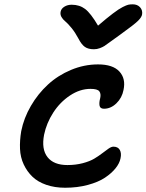

<svg xmlns="http://www.w3.org/2000/svg" viewBox="-20 -923 684 897"><path d="M600.1 -902.8Q621.6 -902.8 634 -889.4Q646.5 -876 644 -856.9Q642.6 -843.3 624.8 -825.7Q606.9 -808.1 543 -762.2Q525.9 -750.5 501 -731.9Q476.1 -713.4 468 -708.3Q460 -703.1 446.5 -698Q433.1 -692.9 418.9 -692.9Q392.1 -692.9 376.5 -703.9Q360.8 -714.8 346.2 -743.2Q331.5 -771 314 -792.5Q296.4 -814 284.9 -823.2Q273.4 -832.5 267.1 -843.8Q260.7 -855 263.2 -868.2Q266.1 -882.8 280.8 -891.8Q295.4 -900.9 314.9 -900.9Q351.6 -900.9 377.7 -881.1Q403.8 -861.3 438 -803.2Q479.5 -838.9 507.6 -860.1Q535.6 -881.3 553.2 -890.1Q570.8 -898.9 579.3 -900.9Q587.9 -902.8 600.1 -902.8ZM284.2 -45.9Q235.4 -45.9 196 -59.6Q156.7 -73.2 131.6 -97.4Q106.4 -121.6 90.8 -154.8Q75.2 -188 73.5 -227.3Q71.8 -266.6 79.1 -310.1Q91.3 -371.6 124.3 -428.2Q157.2 -484.9 203.9 -527.8Q250.5 -570.8 311.8 -596.4Q373 -622.1 438 -622.1Q507.3 -622.1 537.8 -588.9Q568.4 -555.7 557.1 -502.9Q550.3 -466.3 524.2 -440.7Q498 -415 465.8 -415Q447.8 -415 445.1 -429.4Q442.4 -443.8 448.2 -464.8Q452.6 -485.4 443.8 -496.6Q435.1 -507.8 402.8 -507.8Q353.5 -507.8 306.9 -476.8Q260.3 -445.8 228.8 -397Q197.3 -348.1 186 -293.9Q172.9 -226.1 201.9 -189Q231 -151.9 294.9 -151.9Q333.5 -151.9 366.7 -160.6Q399.9 -169.4 420.9 -182.1Q441.9 -194.8 458.3 -207.5Q474.6 -220.2 487.5 -229Q500.5 -237.8 509.8 -237.8Q531.2 -237.8 539.8 -222.4Q548.3 -207 543 -183.1Q538.6 -160.2 520 -137Q501.5 -113.8 470.5 -93Q439.5 -72.3 390.6 -59.1Q341.8 -45.9 284.2 -45.9Z"/></svg>

Font: Shantell Sans Irregular Bouncy
Style: Italic
Weight: 500
Italic angle: -11.31°
Designer: Stephen Nixon, Anya Danilova, Shantell Martin
Foundry: Arrow Type
Version: Version 1.006;[9816181b4]